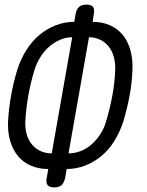

<svg xmlns="http://www.w3.org/2000/svg" viewBox="-20 -790 640 835"><path d="M216 25Q196 25 187.5 15.5Q179 6 183 -15L190 -55Q148 -55 114.5 -69.5Q81 -84 58.5 -111Q36 -138 24.5 -176.5Q13 -215 15 -261Q18 -317 28 -373.5Q38 -430 55 -486Q70 -533 94.5 -572Q119 -611 151.5 -638Q184 -665 222.5 -680Q261 -695 303 -695L309 -730Q313 -751 324.5 -760.5Q336 -770 356 -770Q376 -770 384 -760.5Q392 -751 388 -730L383 -695Q425 -695 458.5 -680Q492 -665 514 -638Q536 -611 547 -572Q558 -533 556 -486Q554 -430 543.5 -373.5Q533 -317 516 -261Q501 -215 477 -176.5Q453 -138 421 -111.5Q389 -85 350.5 -70Q312 -55 270 -55L263 -15Q258 6 247 15.5Q236 25 216 25ZM205 -123 294 -628Q268 -628 242.5 -617.5Q217 -607 195.5 -588.5Q174 -570 157 -544Q140 -518 130 -486Q113 -430 103 -373.5Q93 -317 90 -261Q89 -230 96.5 -204.5Q104 -179 120 -160.5Q136 -142 157.5 -132.5Q179 -123 205 -123ZM367 -628 278 -123Q304 -123 329.5 -132.5Q355 -142 376.5 -160.5Q398 -179 415 -204.5Q432 -230 441 -261Q458 -317 468.5 -373.5Q479 -430 481 -486Q482 -518 474.5 -544Q467 -570 452 -588.5Q437 -607 415 -617.5Q393 -628 367 -628Z"/></svg>

Font: Maple Mono NL Light
Style: Italic
Weight: 300
Italic angle: -10°
Monospace: yes
Designer: subframe7536
Version: Version 7.000